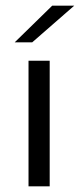

<svg xmlns="http://www.w3.org/2000/svg" viewBox="-20 -660 283 680"><path d="M32 -510 165 -640H243L94 -510ZM81 0V-445H156V0Z"/></svg>

Font: CMU Sans Serif
Style: Medium
Weight: 500
Version: Version 0.7.0